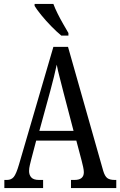

<svg xmlns="http://www.w3.org/2000/svg" viewBox="-20 -951 608 971"><path d="M2 0V-41H15Q37 -41 49.5 -56Q62 -71 76 -119L250 -714H324L502 -87Q510 -60 522.5 -50.5Q535 -41 560 -41H568V0H339V-41H357Q404 -41 404 -80Q404 -90 400.5 -106.5Q397 -123 393 -138L366 -240H163L138 -145Q135 -133 131 -116.5Q127 -100 127 -86Q127 -66 138.5 -53.5Q150 -41 177 -41H198V0ZM179 -289H352L302 -480Q291 -525 281.5 -560.5Q272 -596 267 -624Q261 -596 252.5 -561.5Q244 -527 234 -490ZM290 -771Q268 -789 240 -817.5Q212 -846 188.5 -875Q165 -904 155 -921V-931H250Q258 -909 271.5 -882Q285 -855 300 -829Q315 -803 326 -784V-771Z"/></svg>

Font: Noto Serif Thai ExtraCondensed
Style: Regular
Weight: 400
Width: 2
Designer: Monotype Design Team
Foundry: Monotype Imaging Inc.
Version: Version 2.002; ttfautohint (v1.8.4.7-5d5b)